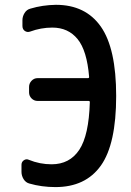

<svg xmlns="http://www.w3.org/2000/svg" viewBox="-20 -760 540 790"><path d="M100.6 -4.9Q85.9 -8.8 77.1 -22.9Q68.4 -37.1 68.4 -52.7V-82Q68.4 -93.8 78.1 -100.6Q87.9 -107.4 98.6 -102.5Q143.6 -84 192.4 -84Q266.6 -84 306.2 -143.6Q345.7 -203.1 349.6 -339.8Q349.6 -344.7 344.7 -344.7H134.8Q120.1 -344.7 109.9 -355Q99.6 -365.2 99.6 -379.9V-402.3Q99.6 -417 109.9 -427.7Q120.1 -438.5 134.8 -438.5H341.8Q346.7 -438.5 346.7 -443.4Q337.9 -551.8 299.3 -599.1Q260.7 -646.5 195.3 -646.5Q148.4 -646.5 103.5 -629.9Q91.8 -626 82 -632.8Q72.3 -639.6 72.3 -653.3V-676.8Q72.3 -692.4 81.1 -706.5Q89.8 -720.7 105.5 -724.6Q154.3 -739.3 210 -740.2Q332 -740.2 395 -650.4Q458 -560.5 458 -365.2Q458 -167 395 -78.6Q332 9.8 208 9.8Q151.4 9.8 100.6 -4.9Z"/></svg>

Font: Rounded-L Mgen+ 1m medium
Style: Regular
Weight: 500
Designer: [Source Han Sans]
Ryoko NISHIZUKA  (kana & ideographs); Paul D. Hunt (Latin, Greek & Cyrillic); Wenlong ZHANG  (bopomofo
Version: Version 1.059.20150602